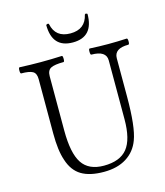

<svg xmlns="http://www.w3.org/2000/svg" viewBox="-126 -953 913 1061"><g transform="rotate(-15 330.5 -422.5)"><path d="M237.8 -854Q239.7 -854.5 242.4 -856.2Q245.1 -857.9 246.1 -857.9Q253.9 -857.9 253.9 -854Q270.5 -773.9 356 -773.9Q441.4 -773.9 459 -854Q462.9 -857.9 465.8 -857.9Q467.3 -857.9 469.7 -856.2Q472.2 -854.5 474.1 -854Q474.1 -722.2 356 -722.2Q237.8 -722.2 237.8 -854ZM336.9 13.2Q255.9 13.2 208.3 -15.6Q160.6 -44.4 140.1 -108.9Q120.1 -166.5 120.1 -264.2V-575.2Q120.1 -608.9 100.6 -619.9Q81.1 -630.9 35.2 -630.9Q29.3 -630.9 29.3 -648.4Q29.3 -666 35.2 -666Q95.2 -663.1 155.8 -663.1Q216.8 -663.1 276.9 -666Q282.2 -666 282.5 -648.4Q282.7 -630.9 276.9 -630.9Q226.1 -630.9 204.6 -619.9Q183.1 -608.9 183.1 -575.2V-264.2Q183.1 -134.8 220.9 -77.4Q258.8 -20 345.2 -20Q438 -20 479.5 -71.8Q521 -123.5 521 -238.8V-575.2Q521 -630.9 436 -630.9Q430.7 -630.9 430.4 -648.4Q430.2 -666 436 -666Q490.2 -663.1 542 -663.1Q595.2 -663.1 647.9 -666Q653.8 -666 654.1 -648.4Q654.3 -630.9 647.9 -630.9Q566.9 -630.9 566.9 -575.2V-356Q566.9 -182.1 540 -111.8Q518.1 -52.2 466.1 -19.5Q414.1 13.2 336.9 13.2Z"/></g></svg>

Font: Junicode SmCond Light
Style: Regular
Weight: 300
Width: 4
Designer: Peter S. Baker
Version: Version 2.206